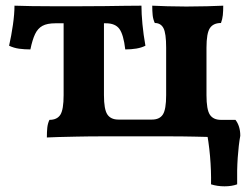

<svg xmlns="http://www.w3.org/2000/svg" viewBox="-20 -480 885 676"><path d="M145 4Q145 -16 146.5 -30.5Q148 -45 154 -58Q181 -58 192.5 -76Q204 -94 204 -145V-417H346V-145Q346 -95 358 -77Q370 -59 397 -59H515Q542 -59 553.5 -77Q565 -95 565 -145V-312Q565 -363 555.5 -381Q546 -399 525 -399Q519 -412 517.5 -426.5Q516 -441 516 -460Q537 -459 569.5 -458Q602 -457 636 -457Q674 -457 709 -458Q744 -459 766 -460Q766 -441 764.5 -426.5Q763 -412 758 -399Q731 -399 719 -381Q707 -363 707 -312V-145Q707 -94 719 -76Q731 -58 758 -58L766 4Q752 3 728 2.5Q704 2 664.5 1Q625 0 562 0H354Q291 0 250 1Q209 2 184.5 2.5Q160 3 145 4ZM87 -306Q66 -306 47.5 -308.5Q29 -311 12 -319Q20 -354 25.5 -392.5Q31 -431 31 -460Q61 -459 92 -458.5Q123 -458 163.5 -458Q204 -458 260 -458Q310 -458 348 -458.5Q386 -459 418 -459.5Q450 -460 478 -460Q478 -432 481.5 -395Q485 -358 492 -319Q478 -312 460 -309Q442 -306 421 -306Q415 -358 400.5 -378Q386 -398 353 -398H175Q146 -398 129.5 -389Q113 -380 103.5 -360Q94 -340 87 -306ZM723 169Q724 122 719.5 70Q715 18 705 -31L738 -58H809Q826 -36 826 -2Q820 31 817 75Q814 119 815 169Q796 176 770.5 176Q745 176 723 169Z"/></svg>

Font: Vollkorn
Style: Bold
Weight: 700
Designer: Friedrich Althausen
Foundry: Friedrich Althausen
Version: Version 5.000